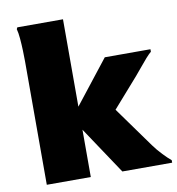

<svg xmlns="http://www.w3.org/2000/svg" viewBox="-84 -836 840 911"><g transform="rotate(-10 336.0 -380.0)"><path d="M280 0H68V-596Q68 -616 67 -646Q66 -676 63.5 -705Q61 -734 56 -752L60 -760H280V-339L444 -548H664V-536Q654 -528 638 -510Q622 -492 605.5 -471.5Q589 -451 575 -435L451 -294L592 -98Q610 -73 633.5 -48.5Q657 -24 672 -12V0H432L280 -228Z"/></g></svg>

Font: Kufam Black
Style: Regular
Weight: 900
Designer: Wael Morcos, Artur Schmal
Foundry: Original Type
Version: Version 1.301; ttfautohint (v1.8.3)